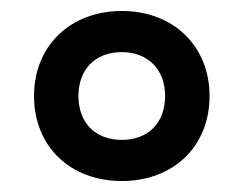

<svg xmlns="http://www.w3.org/2000/svg" viewBox="-20 -744 444 350"><path d="M202 -414C295 -414 362 -476 362 -569C362 -660 296 -724 202 -724C108 -724 42 -660 42 -569C42 -477 108 -414 202 -414ZM202 -489C154 -489 123 -520 123 -569C123 -617 153 -649 202 -649C250 -649 281 -617 281 -569C281 -520 250 -489 202 -489Z"/></svg>

Font: Noto Sans SemiCondensed SemiBold
Style: Italic
Weight: 600
Width: 4
Italic angle: -12°
Designer: Monotype Design Team
Foundry: Monotype Imaging Inc.
Version: Version 2.013